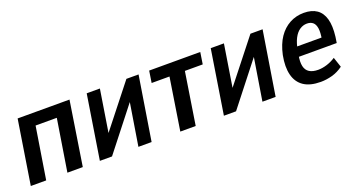

<svg xmlns="http://www.w3.org/2000/svg" viewBox="-38 -945 2593 1395"><g transform="rotate(-20 1259.0 -247.0)"><path d="M27 0 105 -494H506L429 0H310L374 -401H210L146 0Z M561 0 639 -494H741L680 -110H643L946 -494H1040L961 0H859L921 -385H957L655 0Z M1183 0 1246 -403H1108L1122 -494H1517L1503 -403H1365L1302 0Z M1520 0 1598 -494H1700L1639 -110H1602L1905 -494H1999L1920 0H1818L1880 -385H1916L1614 0Z M2267 10Q2185 10 2136.5 -22.5Q2088 -55 2072 -117.5Q2056 -180 2073 -268Q2090 -347 2125 -398.5Q2160 -450 2210 -477Q2260 -504 2320 -504Q2381 -504 2419.5 -477.5Q2458 -451 2473 -397.5Q2488 -344 2478 -262L2471 -216H2163L2174 -291H2396L2378 -273Q2388 -330 2383 -362Q2378 -394 2360.5 -408.5Q2343 -423 2315 -423Q2285 -423 2259 -405.5Q2233 -388 2214.5 -352.5Q2196 -317 2186 -261L2181 -231Q2171 -178 2178.5 -144.5Q2186 -111 2211.5 -95Q2237 -79 2279 -79Q2311 -79 2346.5 -90Q2382 -101 2414 -122L2440 -44Q2399 -14 2354 -2Q2309 10 2267 10Z"/></g></svg>

Font: Nunito Sans 10pt Condensed
Style: Bold Italic
Weight: 700
Width: 3
Italic angle: -9°
Designer: Vernon Adams
Foundry: Vernon Adams
Version: Version 3.101;gftools[0.9.27]